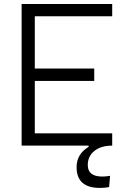

<svg xmlns="http://www.w3.org/2000/svg" viewBox="-20 -713 626 940"><path d="M468.8 207Q355 207 355 105.5Q355 41 413.6 6.3V0H85.9V-693.4H529.3V-633.3H150.4V-377.4H441.4V-316.9H150.4V-60.1H529.3V0H528.8Q474.6 0 442.1 25.9Q409.7 51.8 409.7 95.2Q409.7 151.4 481.4 151.4Q489.7 151.4 499.3 150.4Q508.8 149.4 519 147.9L514.2 202.6Q502.4 205.1 490.5 206.1Q478.5 207 468.8 207Z"/></svg>

Font: CaskaydiaMono NF Light
Style: Regular
Weight: 300
Designer: Aaron Bell
Foundry: Saja Typeworks
Version: Version 2111.001; ttfautohint (v1.8.4);Nerd Fonts 3.1.1